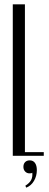

<svg xmlns="http://www.w3.org/2000/svg" viewBox="-20 -719 224 886"><path d="M95 -699V-17H182V0H39V-699ZM129 78Q127 80 123 80.5Q119 81 116 81Q104 81 96 72.5Q88 64 88 51Q88 37 96 29Q104 21 117 21Q133 21 141.5 33Q150 45 150 66Q150 93 137 115.5Q124 138 101 147L97 138Q116 126 123.5 112Q131 98 129 78Z"/></svg>

Font: Moniqa Cond Heading
Style: Regular
Weight: 400
Width: 3
Designer: Rajesh Rajput
Foundry: Rajesh Rajput
Version: Version 1.000